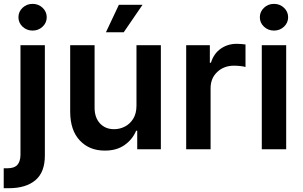

<svg xmlns="http://www.w3.org/2000/svg" viewBox="-41 -783 1588 1007"><path d="M66.4 -545.9H194.3V31.2Q194.8 119.6 145 161.9Q95.2 204.1 4.9 204.1H-21.5V99.6H-2.9Q34.2 99.6 50 81.8Q65.9 64 66.4 29.8ZM129.9 -622.6Q99.1 -622.6 77.4 -643.1Q55.7 -663.6 55.7 -692.4Q55.7 -721.7 77.4 -742.2Q99.1 -762.7 129.9 -762.7Q160.6 -762.7 182.4 -742.2Q204.1 -721.7 204.1 -692.4Q204.1 -663.6 182.4 -643.1Q160.6 -622.6 129.9 -622.6Z M674.8 -229V-545.9H802.7V0H678.7V-97.2H672.9Q653.8 -51.3 611.8 -22Q569.8 7.3 508.8 6.8Q428.2 7.3 377.7 -46.1Q327.1 -99.6 327.1 -198.2V-545.9H455.1V-217.8Q455.1 -166 483.6 -135.5Q512.2 -105 558.6 -105.5Q586.9 -105.5 613.5 -118.9Q640.1 -132.3 657.5 -159.9Q674.8 -187.5 674.8 -229ZM514.6 -613.8 582.5 -757.8H706.5L607.9 -613.8Z M935.5 0V-545.9H1059.6V-454.1H1065.4Q1080.1 -502 1116.7 -527.6Q1153.3 -553.2 1200.2 -553.2Q1210.9 -553.2 1224.1 -552.2Q1237.3 -551.3 1246.6 -549.8V-431.6Q1237.8 -434.6 1220.2 -436.5Q1202.6 -438.5 1186.5 -438.5Q1133.3 -438.5 1098.4 -405.5Q1063.5 -372.6 1063.5 -320.3V0Z M1332 0V-545.9H1460V0ZM1396 -622.6Q1365.2 -622.6 1343.5 -643.1Q1321.8 -663.6 1321.8 -692.4Q1321.8 -721.7 1343.5 -742.2Q1365.2 -762.7 1396 -762.7Q1426.8 -762.7 1448.5 -742.2Q1470.2 -721.7 1470.2 -692.4Q1470.2 -663.6 1448.5 -643.1Q1426.8 -622.6 1396 -622.6Z"/></svg>

Font: Inter Semi Bold
Style: Regular
Weight: 600
Designer: Rasmus Andersson
Foundry: rsms
Version: Version 4.000;git-e0f93cc